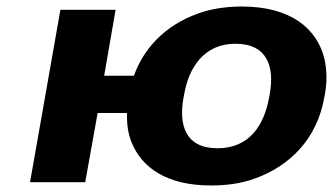

<svg xmlns="http://www.w3.org/2000/svg" viewBox="-20 -558 1029 588"><path d="M299 -326 334 -528H165L72 0H241L279 -212H369C368 -179 372 -149 383 -122C414 -45 490 10 626 10C674 10 717 4 757 -10C869 -49 951 -134 973 -259L975 -269C982 -308 981 -343 974 -376C952 -470 871 -538 721 -538C679 -538 641 -533 606 -523C502 -492 425 -423 390 -326ZM806 -269 804 -259C789 -176 745 -104 646 -104C547 -104 527 -176 542 -259L544 -269C558 -350 604 -424 701 -424C800 -424 821 -352 806 -269Z"/></svg>

Font: Asimov
Style: XWidIt
Weight: 500
Designer: Google
Version: Version 2.000980; 2014